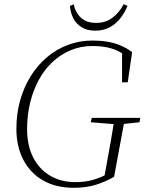

<svg xmlns="http://www.w3.org/2000/svg" viewBox="-20 -880 688 914"><path d="M58 -267Q58 -339 76 -402.5Q94 -466 126.5 -518Q159 -570 204 -608Q249 -646 304 -666.5Q359 -687 421 -687Q459 -687 491.5 -681.5Q524 -676 553 -664Q582 -652 609 -632L588 -488H561V-638L582 -612Q549 -638 510 -649.5Q471 -661 420 -661Q364 -661 315.5 -640.5Q267 -620 228.5 -583.5Q190 -547 163.5 -497.5Q137 -448 123 -389Q109 -330 109 -266Q109 -187 138 -130.5Q167 -74 219 -43.5Q271 -13 338 -13Q384 -13 422 -23.5Q460 -34 501 -57L476 -34L487 -95Q498 -152 507.5 -208.5Q517 -265 526 -319H575L523 -38Q474 -11 430 1.5Q386 14 331 14Q247 14 186 -20.5Q125 -55 91.5 -118.5Q58 -182 58 -267ZM412 -298 417 -319H648L644 -298L551 -288H535ZM433 -734Q394 -734 367.5 -751Q341 -768 328 -795Q315 -822 313 -852L331 -859Q339 -820 365.5 -795.5Q392 -771 438 -771Q482 -771 515 -795.5Q548 -820 569 -860L587 -852Q575 -822 554.5 -795Q534 -768 504 -751Q474 -734 433 -734Z"/></svg>

Font: Source Serif 4 36pt Light
Style: Italic
Weight: 300
Italic angle: -12°
Designer: Frank Grießhammer
Foundry: Adobe Systems Incorporated
Version: Version 4.004;hotconv 1.0.116;makeotfexe 2.5.65601